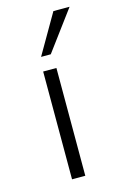

<svg xmlns="http://www.w3.org/2000/svg" viewBox="-98 -639 425 683"><g transform="rotate(-15 115.0 -297.5)"><path d="M86.4 -449.2H122.1L230.5 -595.2H170.9ZM80.1 0H128.9V-397H80.1Z"/></g></svg>

Font: Now Light
Style: Regular
Weight: 300
Designer: Alfredo Marco Pradil
Foundry: Alfredo Marco Pradil
Version: Version 1.200;hotconv 1.0.109;makeotfexe 2.5.65596